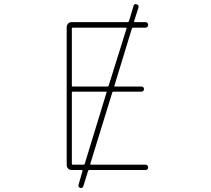

<svg xmlns="http://www.w3.org/2000/svg" viewBox="-20 -861 1040 946"><path d="M375 64.5Q363.3 60.5 367.2 48.8L386.7 -19.5Q387.7 -23.4 382.8 -23.4H333Q322.3 -23.4 315.4 -30.8Q308.6 -38.1 308.6 -47.9V-727.5Q308.6 -737.3 315.4 -744.6Q322.3 -752 333 -752H609.4Q613.3 -752 615.2 -755.9L637.7 -831.1Q639.6 -840.8 648.4 -840.8Q650.4 -840.8 653.3 -839.8Q666 -835.9 662.1 -823.2L640.6 -755.9Q639.6 -752 644.5 -752H697.3Q702.1 -752 706.1 -748Q710 -744.1 710 -738.3Q710 -732.4 706.1 -728.5Q702.1 -724.6 697.3 -724.6H635.7Q630.9 -724.6 629.9 -720.7L543.9 -439.5Q542 -434.6 546.9 -434.6H676.8Q682.6 -434.6 686 -431.2Q689.5 -427.7 689.5 -422.4Q689.5 -417 686 -413.1Q682.6 -409.2 676.8 -409.2H539.1Q534.2 -409.2 533.2 -405.3L424.8 -53.7Q423.8 -49.8 427.7 -49.8H697.3Q703.1 -49.8 706.5 -45.9Q710 -42 710 -36.6Q710 -31.2 706.5 -27.3Q703.1 -23.4 697.3 -23.4H419.9Q416 -23.4 414.1 -19.5L390.6 56.6Q387.7 65.4 379.9 65.4Q377.9 65.4 375 64.5ZM334 -53.7Q334 -49.8 337.9 -49.8H391.6Q396.5 -49.8 397.5 -53.7L504.9 -405.3Q506.8 -409.2 502 -409.2H337.9Q334 -409.2 334 -405.3ZM334 -439.5Q334 -434.6 337.9 -434.6H509.8Q514.6 -434.6 515.6 -439.5L603.5 -720.7Q604.5 -724.6 600.6 -724.6H337.9Q334 -724.6 334 -720.7Z"/></svg>

Font: Rounded-X Mgen+ 1mn thin
Style: Regular
Weight: 100
Designer: [Source Han Sans]
Ryoko NISHIZUKA  (kana & ideographs); Paul D. Hunt (Latin, Greek & Cyrillic); Wenlong ZHANG  (bopomofo
Version: Version 1.059.20150602